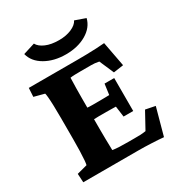

<svg xmlns="http://www.w3.org/2000/svg" viewBox="-181 -882 940 1010"><g transform="rotate(-30 289.0 -377.5)"><path d="M520.5 6.8Q491.2 3.9 447.8 2Q404.3 0 371.1 0H34.2L31.2 -52.7L93.8 -69.3Q95.7 -74.2 97.7 -95.7Q99.6 -117.2 100.6 -150.4Q101.6 -183.6 101.6 -221.7V-351.6Q101.6 -390.6 100.6 -424.3Q99.6 -458 97.7 -479Q95.7 -500 93.8 -503.9L31.2 -520.5L34.2 -573.2H330.1Q351.6 -573.2 383.3 -573.7Q415 -574.2 445.3 -575.7Q475.6 -577.1 495.1 -579.1L523.4 -428.7L462.9 -419.9L424.8 -507.8Q410.2 -510.7 399.9 -511.7Q389.6 -512.7 377.9 -512.7H316.4Q297.9 -512.7 279.3 -512.2Q260.7 -511.7 251 -509.8Q251 -501 250.5 -485.8Q250 -470.7 249.5 -446.3Q249 -421.9 249 -386.7V-200.2Q249 -165 249.5 -139.2Q250 -113.3 250.5 -96.7Q251 -80.1 251 -70.3Q270.5 -67.4 291 -66.4Q311.5 -65.4 344.7 -65.4H382.8Q408.2 -65.4 419.9 -65.9Q431.6 -66.4 437.5 -67.4Q443.4 -68.4 452.1 -69.3L506.8 -168.9L565.4 -157.2ZM390.6 -193.4 381.8 -258.8Q375 -258.8 358.9 -259.3Q342.8 -259.8 323.2 -259.8H278.3Q259.8 -259.8 245.1 -258.8Q230.5 -257.8 225.6 -256.8V-332Q230.5 -331.1 245.1 -329.6Q259.8 -328.1 278.3 -328.1H323.2Q342.8 -328.1 358.9 -328.6Q375 -329.1 381.8 -329.1L390.6 -393.6H449.2V-193.4ZM418 -761.7 481.4 -739.3Q468.8 -688.5 417 -658.2Q365.2 -627.9 293 -627.9Q220.7 -627.9 168 -658.2Q115.2 -688.5 102.5 -739.3L173.8 -761.7Q185.5 -739.3 218.3 -725.1Q251 -710.9 298.8 -710.9Q341.8 -710.9 374.5 -725.1Q407.2 -739.3 418 -761.7Z"/></g></svg>

Font: Crimson Pro ExtraBold
Style: Regular
Weight: 800
Designer: Jacques Le Bailly
Foundry: Baron von Fonthausen
Version: Version 1.003